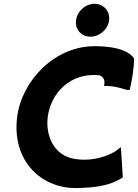

<svg xmlns="http://www.w3.org/2000/svg" viewBox="-20 -968 725 1010"><path d="M380 -861C374 -813 408 -775 456 -775C503 -775 548 -813 554 -861C560 -910 524 -948 477 -948C429 -948 386 -909 380 -861ZM476 -725C270 -725 94 -546 70 -351C45 -148 165 1 345 20C371 22 396 22 420 20C545 15 597 -16 626 -35L616 -194L602 -184C597 -180 591 -175 582 -169C556 -154 508 -134 450 -129C423 -127 397 -128 373 -132C264 -149 219 -254 231 -352C247 -480 352 -588 503 -572C522 -564 532 -551 529 -526L527 -516H537C595 -516 636 -495 653 -495H662C675 -549 685 -607 685 -661C667 -689 614 -725 476 -725Z"/></svg>

Font: Bluebird
Style: SfBdObl
Weight: 700
Designer: Jasper
Foundry: Cannot Into Space Fonts
Version: Version 0.98